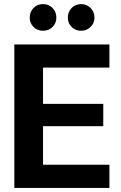

<svg xmlns="http://www.w3.org/2000/svg" viewBox="-20 -917 589 937"><path d="M50 0V-700H514V-587H190V-410H484V-301H190V-113H514V0ZM190 -767Q162 -767 143.5 -785.5Q125 -804 125 -831Q125 -859 143.5 -878Q162 -897 190 -897Q218 -897 236.5 -878Q255 -859 255 -831Q255 -804 236.5 -785.5Q218 -767 190 -767ZM376 -767Q348 -767 329.5 -785.5Q311 -804 311 -831Q311 -859 329.5 -878Q348 -897 376 -897Q403 -897 422 -878Q441 -859 441 -831Q441 -804 422 -785.5Q403 -767 376 -767Z"/></svg>

Font: DM Sans 36pt ExtraBold
Style: Regular
Weight: 800
Designer: Colophon Foundry, Jonny Pinhorn
Foundry: Colophon Foundry
Version: Version 4.004;gftools[0.9.30]